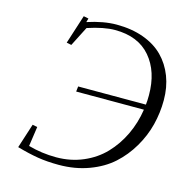

<svg xmlns="http://www.w3.org/2000/svg" viewBox="-106 -808 882 917"><g transform="rotate(15 335.0 -349.5)"><path d="M56.2 -22 95.2 -143.1 119.1 -138.2 105 -41Q171.9 -22 243.2 -22Q314.5 -22 375.7 -48.1Q437 -74.2 480.2 -119.4Q523.4 -164.6 551.5 -223.6Q579.6 -282.7 589.8 -350.1H254.9L257.8 -376H592.8Q595.2 -395 595.2 -422.9Q595.2 -539.6 534.4 -610.8Q473.6 -682.1 358.9 -682.1Q303.2 -682.1 224.1 -655.8L174.8 -559.1L150.9 -564L196.8 -707L221.2 -702.1L215.8 -683.1Q294.9 -709 359.9 -709Q434.1 -709 493.2 -687.5Q552.2 -666 590.6 -627.2Q628.9 -588.4 649.4 -535.2Q669.9 -481.9 669.9 -418Q669.9 -356 654.8 -295.9Q639.6 -235.8 606.9 -180.2Q574.2 -124.5 527.6 -82.5Q481 -40.5 413.1 -15.4Q345.2 9.8 264.2 9.8Q207.5 9.8 160.9 2.2Q114.3 -5.4 56.2 -22Z"/></g></svg>

Font: Dehuti Alt
Style: Italic
Weight: 400
Version: Version 1.2